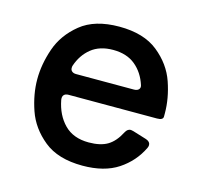

<svg xmlns="http://www.w3.org/2000/svg" viewBox="-86 -629 766 734"><g transform="rotate(15 297.5 -262.0)"><path d="M529 -235H179Q167 -235 161 -228.5Q155 -222 157 -209Q168 -151 203.5 -115Q239 -79 300 -79Q347 -79 375 -96Q403 -113 423 -152Q431 -167 444 -167Q446 -167 454 -165L509 -148Q526 -142 526 -129Q526 -123 523 -117Q495 -59 440.5 -23Q386 13 300 13Q203 13 147 -32.5Q91 -78 69.5 -140.5Q48 -203 48 -262Q48 -321 69.5 -383.5Q91 -446 147 -491.5Q203 -537 300 -537Q397 -537 453.5 -491.5Q510 -446 531.5 -383.5Q553 -321 553 -262V-249Q553 -235 529 -235ZM165 -346Q164 -343 164 -337Q164 -329 170 -324Q176 -319 186 -319H415Q428 -319 434 -325.5Q440 -332 437 -342Q422 -389 388 -417Q354 -445 300 -445Q247 -445 213.5 -418Q180 -391 165 -346Z"/></g></svg>

Font: Shippori Gothic B2 Bold
Style: Regular
Weight: 700
Designer: FONTDASU
Foundry: FONTDASU / Google Inc. / but / Adobe
Version: Version 1.130